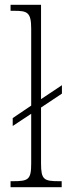

<svg xmlns="http://www.w3.org/2000/svg" viewBox="-20 -780 284 800"><path d="M24 0H237V-25H227C163 -25 151 -31 151 -99V-332L238 -390V-425L151 -367V-760H24V-735H39C94 -735 110 -729 110 -660V-340L33 -288V-255L110 -306V-99C110 -31 98 -25 33 -25H24Z"/></svg>

Font: Noto Serif Devanagari Condensed ExtraLight
Style: Regular
Weight: 200
Width: 3
Designer: Universal Thirst, Indian Type Foundry and the Monotype Design Team
Foundry: Monotype Imaging Inc.
Version: Version 2.004